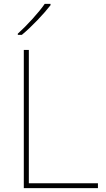

<svg xmlns="http://www.w3.org/2000/svg" viewBox="-20 -972 546 992"><path d="M241 -945V-952H211C182 -909 117 -838 72 -798V-792H93C146 -836 206 -900 241 -945ZM103 0H486V-25H129V-714H103Z"/></svg>

Font: Noto Sans Meetei Mayek Thin
Style: Regular
Weight: 100
Designer: Monotype Design Team and Neelakash Kshetrimayum
Foundry: Monotype Imaging Inc.
Version: Version 2.002